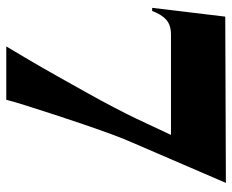

<svg xmlns="http://www.w3.org/2000/svg" viewBox="-84 -656 740 612"><g transform="rotate(90 286.0 -350.0)"><path d="M5 -465H15Q26 -495 43 -510Q60 -525 90 -525H410L358 -414Q345 -387 324 -346.5Q303 -306 276.5 -258.5Q250 -211 223 -163Q196 -115 171 -72.5Q146 -30 128 0H298Q305 -27 317.5 -66.5Q330 -106 345 -152Q360 -198 376 -245Q392 -292 407 -333Q422 -374 435 -403L563 -700L33 -698Z"/></g></svg>

Font: Cinzel Black
Style: Regular
Weight: 900
Designer: Natanael Gama
Version: Version 2.000